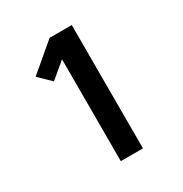

<svg xmlns="http://www.w3.org/2000/svg" viewBox="-171 -863 942 991"><g transform="rotate(-30 300.0 -367.5)"><path d="M264 0V-607L171 -529L101 -597L264 -735H396V0Z"/></g></svg>

Font: Iosevka Curly XBdEx
Style: Regular
Weight: 800
Width: 7
Monospace: yes
Designer: Belleve Invis
Foundry: Belleve Invis
Version: Version 11.1.0; ttfautohint (v1.8.3)